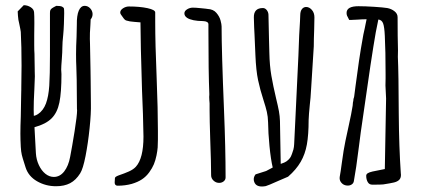

<svg xmlns="http://www.w3.org/2000/svg" viewBox="-20 -691 1595 726"><path d="M322.8 -387.7Q322.8 -369.1 323.7 -298.8Q324.7 -263.2 318.8 -206.5Q313 -149.9 303.5 -101.1Q293.9 -52.2 283.2 -35.6Q267.1 -9.8 245.1 1.7Q223.1 13.2 191.9 13.2Q152.8 13.2 120.1 -5.6Q87.4 -24.4 76.7 -58.1L71.8 -73.7Q65.4 -93.3 62.5 -105.2Q59.6 -117.2 58.6 -135.7Q57.1 -163.1 57.1 -186Q57.1 -213.4 58.6 -250Q60.5 -362.8 60.5 -348.1V-357.9Q61.5 -419.4 61.5 -442.9Q61.5 -517.1 58.6 -570.3Q58.1 -576.2 52.7 -601.6Q48.8 -615.7 47.9 -631.3L46.9 -647.9L69.8 -671.4Q84 -671.4 96.2 -663.6Q108.4 -655.8 108.9 -644Q109.9 -633.8 109.9 -604Q109.9 -575.2 109.4 -558.1V-522Q109.4 -498.5 110.4 -487.3L110.8 -458.5Q110.8 -435.5 111.3 -429.2V-422.4Q111.8 -415.5 111.8 -402.3Q111.8 -397 109.9 -353L109.4 -342.8Q107.4 -308.1 107.4 -276.9Q107.4 -259.8 107.9 -252.9Q116.2 -254.4 124 -259.8Q144 -273.4 153.8 -299.8Q163.6 -326.2 166.3 -366.9Q168.9 -407.7 168.9 -482.4V-568.8V-641.6Q168.9 -648.9 170.4 -652.6Q171.9 -656.2 176.5 -659.7Q181.2 -663.1 192.9 -668.9Q208.5 -668.9 214.8 -665.8Q221.2 -662.6 221.9 -658.2Q222.7 -653.8 222.7 -640.6Q222.7 -626.5 221.7 -601.1Q220.7 -575.7 219.2 -561Q215.8 -529.8 215.8 -511.2Q215.8 -494.6 213.9 -469.7Q211.4 -439 211.4 -427.7Q211.4 -422.9 211.9 -419.4Q212.4 -415.5 212.4 -410.6Q212.4 -341.8 204.6 -303.5Q196.8 -265.1 175 -243.4Q153.3 -221.7 110.4 -210L115.7 -111.8Q117.2 -87.4 127 -66.7Q136.7 -45.9 151.6 -33.9Q166.5 -22 183.6 -22Q206.5 -22 222.7 -42.7Q238.8 -63.5 245.1 -97.2Q252.4 -134.3 262 -194.3Q271.5 -254.4 271.5 -273.9L271 -279.3Q270.5 -295.4 270.5 -332Q270.5 -393.6 268.6 -439Q267.6 -456.5 267.6 -486.8Q267.6 -514.6 269.5 -551.8Q270.5 -585.9 270.5 -597.7Q270 -632.3 277.8 -650.6Q285.6 -668.9 300.3 -668.9Q312 -668.9 320.8 -659.7Q329.6 -650.4 330.1 -638.2Q330.1 -626 322.8 -617.7L321.8 -596.2Q319.3 -563 319.8 -543.9L320.3 -526.9Q321.3 -481 321.3 -476.1Q322.3 -444.8 322.3 -423.3Q322.3 -401.9 322.8 -387.7Z M572.3 -397.5Q566.9 -526.9 566.9 -607.9V-644Q566.9 -653.8 537.6 -660.2Q508.3 -666.5 467.3 -666.5Q456.1 -666.5 445.3 -659.7Q434.6 -652.8 434.6 -643.6Q434.6 -639.6 437.5 -635.7Q439.5 -633.3 445.8 -624Q452.1 -614.7 458 -613.3Q470.2 -609.4 486.8 -608.4L498.5 -607.4L511.2 -606.4V-602.1Q511.2 -536.6 517.1 -346.7L520.5 -260.7Q522.5 -194.3 522.5 -174.3Q522.5 -92.3 493.7 -60.5Q484.4 -50.3 467.5 -42.7Q450.7 -35.2 428.7 -27.8Q414.6 -22.5 414.6 -17.6Q414.6 -12.7 414.1 -9.3Q413.6 -5.4 413.6 -1Q413.6 11.2 425.3 11.2Q453.1 11.2 478 4.4Q501 -2.4 516.8 -12.9Q532.7 -23.4 544.4 -39.6Q555.7 -55.2 561.8 -69.8Q567.9 -84.5 571.8 -103.5Q575.2 -120.6 576.2 -133.3Q577.1 -146 577.1 -163.1V-196.3Q577.1 -275.9 572.3 -397.5Z M833 -20Q833 -11.2 825.9 -5.4Q818.8 0.5 808.6 0.5Q796.4 0.5 787.4 -8.1Q778.3 -16.6 778.3 -28.3Q778.3 -75.7 774.9 -164.6Q772.5 -239.7 772.5 -273.4V-300.3L771.5 -312.5Q771 -317.9 771 -324.7Q771 -330.6 771.5 -332V-336.4Q768.1 -418 768.1 -574.2V-599.6Q767.6 -610.4 747.6 -611.3Q727.5 -611.3 711.9 -614.5Q696.3 -617.7 687.5 -623.5Q677.2 -630.4 677.2 -640.6Q677.2 -649.4 687.5 -655.8Q697.8 -662.1 709 -662.1Q720.2 -662.1 737.8 -660.2L757.8 -658.2L764.6 -657.2Q786.6 -656.2 798.3 -642.3Q810.1 -628.4 814 -613.5Q817.9 -598.6 817.9 -591.3Q817.9 -496.1 827.1 -272.9Q833 -129.9 833 -20Z M1137.7 -664.6Q1149.4 -664.6 1159.2 -653.6Q1168.9 -642.6 1168.9 -625.5L1168 -580.1Q1166.5 -541.5 1166.5 -516.1L1156.7 -359.9Q1154.3 -315.9 1151.4 -294.4L1148.4 -261.2L1147 -236.8Q1147 -181.6 1140.4 -144.8Q1133.8 -107.9 1116.9 -78.9Q1100.1 -49.8 1069.3 -22.9L1034.2 -7.8Q991.7 11.2 984.9 12.7Q976.6 14.2 970.2 14.2Q944.3 14.2 939.9 -8.3Q939.5 -10.3 939.5 -13.7Q939.5 -22.5 946.3 -31.7L986.3 -44.4L1011.2 -57.6Q1003.9 -88.4 999 -138.4Q994.1 -188.5 993.7 -228Q993.2 -250 989 -268.1Q984.9 -286.1 976.6 -311.5Q963.4 -352.1 955.8 -388.2Q948.2 -424.3 945.8 -481.9L942.4 -560.1Q940.9 -582.5 939.9 -624.5Q939 -660.6 974.1 -660.6Q982.4 -660.6 988.5 -653.1Q994.6 -645.5 995.1 -635.7Q995.6 -591.3 997.1 -545.4L998.5 -491.2Q999.5 -442.9 1006.1 -404.8Q1012.7 -366.7 1023.9 -319.3Q1031.2 -289.6 1034.7 -270.5Q1038.1 -251.5 1038.6 -233.4L1041.5 -71.3Q1046.4 -72.8 1054.7 -76.2Q1063 -79.6 1070.3 -86.7Q1077.6 -93.8 1080.1 -99.6Q1081.1 -102.1 1084 -109.1Q1086.9 -116.2 1089.4 -125.5Q1091.8 -134.8 1092.3 -146Q1095.2 -199.2 1097.2 -247.1L1108.4 -481.4Q1111.3 -570.8 1114.3 -609.9Q1115.2 -628.4 1115.2 -632.3Q1115.2 -648.4 1121.6 -656.5Q1127.9 -664.6 1137.7 -664.6Z M1496.1 -29.8Q1496.1 -17.1 1489 -10.5Q1481.9 -3.9 1469.5 -1Q1457 2 1429.2 6.3Q1422.4 7.3 1387.7 7.3Q1376 7.3 1370.4 -2.7Q1364.7 -12.7 1364.7 -26.4Q1364.7 -32.2 1370.4 -35.9Q1376 -39.6 1388.7 -42.5Q1418.5 -48.8 1435.1 -51.8L1439.9 -318.4L1437.5 -367.7L1438 -394.5V-411.1Q1438 -498.5 1435.1 -554.7Q1433.6 -588.9 1428.7 -602.3Q1423.8 -615.7 1410.6 -617.2L1406.7 -597.7Q1401.4 -573.2 1400.9 -568.8Q1384.3 -474.1 1353.5 -255.4Q1343.3 -188 1336.9 -134.8Q1326.7 -52.2 1317.9 -5.4Q1316.4 2 1310.1 6.3Q1303.7 10.7 1295.4 10.7Q1291.5 10.7 1289.6 10.3Q1278.8 8.8 1271.5 0.7Q1264.2 -7.3 1264.2 -17.6Q1264.2 -21 1264.6 -22.5Q1268.1 -41 1272.5 -74.7Q1279.3 -125.5 1286.1 -157.7Q1293 -192.4 1298.3 -214.4Q1309.1 -262.7 1313.5 -291.5Q1314.5 -297.4 1314.5 -303.2Q1316.4 -310.5 1316.4 -315.4Q1316.9 -317.4 1317.4 -319.6Q1317.9 -321.8 1318.4 -322.3L1319.3 -326.7L1324.2 -364.7Q1331.5 -419.4 1337.4 -460.4Q1343.3 -501.5 1354 -560.5L1359.4 -585L1362.3 -599.6L1366.2 -618.2Q1349.1 -618.2 1330.6 -616.7Q1325.2 -616.7 1315.2 -616Q1305.2 -615.2 1300.3 -615.7Q1299.8 -617.7 1296.9 -622.6Q1293.9 -627.4 1292.2 -631.8Q1290.5 -636.2 1290.5 -642.1Q1290.5 -667.5 1335.4 -667.5Q1360.4 -667.5 1394.5 -665.3Q1428.7 -663.1 1444.3 -660.6Q1460 -657.7 1471.7 -648.4Q1483.4 -639.2 1483.4 -626Q1483.4 -549.3 1484.9 -500.5L1484.4 -476.1Q1487.3 -413.1 1487.8 -260.7Q1488.8 -134.3 1495.6 -35.2Q1496.1 -33.7 1496.1 -29.8Z"/></svg>

Font: Amatica SC
Style: Bold
Weight: 400
Designer: Vernon Adams, Ben Nathan
Foundry: newtypography
Version: Version 2.000